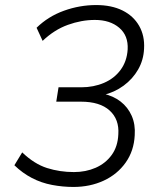

<svg xmlns="http://www.w3.org/2000/svg" viewBox="-20 -733 640 761"><path d="M271 8Q229 8 186.5 0Q144 -8 106.5 -27.5Q69 -47 37 -78L68 -129Q116 -83 166.5 -67Q217 -51 273 -51Q320 -51 359 -68Q398 -85 422.5 -118.5Q447 -152 449 -201Q453 -260 414.5 -295Q376 -330 301 -330H203L212 -387H302Q351 -387 392 -404.5Q433 -422 458 -456Q483 -490 486 -537Q489 -592 452.5 -623Q416 -654 356 -654Q303 -654 249 -634.5Q195 -615 149 -571L125 -623Q171 -668 233.5 -690.5Q296 -713 361 -713Q422 -713 465.5 -691.5Q509 -670 531.5 -630.5Q554 -591 551 -540Q549 -495 527.5 -457.5Q506 -420 470 -393.5Q434 -367 388 -356V-362Q429 -353 458 -330.5Q487 -308 502 -274Q517 -240 514 -197Q511 -135 478 -88.5Q445 -42 391 -17Q337 8 271 8Z"/></svg>

Font: Nunito Sans 10pt Light
Style: Italic
Weight: 300
Italic angle: -9°
Designer: Vernon Adams
Foundry: Vernon Adams
Version: Version 3.101;gftools[0.9.27]